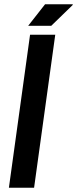

<svg xmlns="http://www.w3.org/2000/svg" viewBox="-20 -887 364 907"><path d="M22 0 122 -723H241L141 0ZM113 -765 193 -867H323L324 -864L222 -765Z"/></svg>

Font: Archivo Narrow
Style: Bold Italic
Weight: 700
Italic angle: -8°
Designer: Hector Gatti
Foundry: Omnibus-Type
Version: Version 3.002